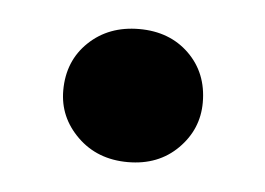

<svg xmlns="http://www.w3.org/2000/svg" viewBox="-28 -434 286 207"><g transform="rotate(5 115.5 -331.0)"><path d="M116 -259Q83 -259 61.5 -280Q40 -301 40 -330Q40 -362 61.5 -382.5Q83 -403 116 -403Q149 -403 170 -382.5Q191 -362 191 -330Q191 -301 170 -280Q149 -259 116 -259Z"/></g></svg>

Font: DM Sans 24pt SemiBold
Style: Regular
Weight: 600
Designer: Colophon Foundry, Jonny Pinhorn
Foundry: Colophon Foundry
Version: Version 4.004;gftools[0.9.30]